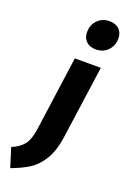

<svg xmlns="http://www.w3.org/2000/svg" viewBox="-298 -876 767 1159"><g transform="rotate(20 86.0 -296.5)"><path d="M-106 101Q-54 79 -29 46.5Q-4 14 6 -56L72 -533H239L173 -62Q160 28 126 83.5Q92 139 46 168.5Q0 198 -68 223ZM87 -708Q87 -755 117.5 -785.5Q148 -816 193 -816Q233 -816 255.5 -794Q278 -772 278 -735Q278 -688 247.5 -657.5Q217 -627 172 -627Q132 -627 109.5 -649Q87 -671 87 -708Z"/></g></svg>

Font: Fira Sans Extra Condensed ExtraBold
Style: Italic
Weight: 800
Width: 3
Italic angle: -8°
Designer: Carrois Corporate & Edenspiekermann AG
Foundry: Carrois Corporate GbR & Edenspiekermann AG
Version: Version 4.203